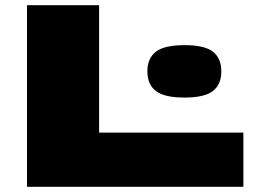

<svg xmlns="http://www.w3.org/2000/svg" viewBox="-20 -720 992 740"><path d="M84 0V-700H362V-209H918V0ZM548 -445Q548 -495 580.5 -520.5Q613 -546 691 -546Q769 -546 801 -520.5Q833 -495 833 -445Q833 -395 801 -369.5Q769 -344 691 -344Q613 -344 580.5 -369.5Q548 -395 548 -445Z"/></svg>

Font: Georama Extra Expanded ExtraBold
Style: Regular
Weight: 800
Width: 8
Designer: Jean-Baptiste Levee
Foundry: Production Type
Version: Version 1.000